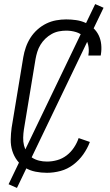

<svg xmlns="http://www.w3.org/2000/svg" viewBox="-20 -838 540 940"><path d="M210 8Q181 8 153.5 2.5Q126 -3 103 -17Q80 -31 64 -52.5Q48 -74 40 -100Q32 -126 32.5 -155Q33 -184 37 -213L94 -558Q98 -582 106.5 -606.5Q115 -631 129 -653Q143 -675 163 -693Q183 -711 206.5 -722.5Q230 -734 255 -738.5Q280 -743 304 -743Q329 -743 353 -739.5Q377 -736 398 -726.5Q419 -717 436 -701.5Q453 -686 463 -665.5Q473 -645 475.5 -620.5Q478 -596 474 -572Q474 -570 473.5 -568.5Q473 -567 473 -566H412Q413 -567 413 -568Q413 -569 413 -570Q417 -595 411.5 -618.5Q406 -642 390.5 -658Q375 -674 352 -681Q329 -688 304 -688Q287 -688 268.5 -684.5Q250 -681 233 -671.5Q216 -662 202 -648.5Q188 -635 178 -618.5Q168 -602 162.5 -584Q157 -566 154 -549L97 -204Q94 -184 93.5 -164Q93 -144 97.5 -126Q102 -108 112 -92Q122 -76 137.5 -66Q153 -56 171.5 -51.5Q190 -47 210 -47Q235 -47 260 -54Q285 -61 306 -77Q327 -93 342 -115.5Q357 -138 365 -162L420 -143Q408 -111 387.5 -82Q367 -53 338.5 -31.5Q310 -10 276.5 -1Q243 8 210 8ZM63 82 22 64 446 -818 487 -800Z"/></svg>

Font: Iosevka SS04 Light
Style: Italic
Weight: 300
Italic angle: -9°
Monospace: yes
Designer: Belleve Invis
Foundry: Belleve Invis
Version: Version 19.0.0; ttfautohint (v1.8.4)